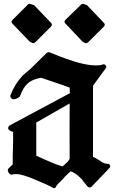

<svg xmlns="http://www.w3.org/2000/svg" viewBox="-20 -917 631 995"><path d="M547 -46Q553 -53 550 -60.5Q547 -68 538 -68Q520 -68 502 -81H503Q489 -89 480 -95Q471 -101 462 -104V-473L528 -563Q534 -571 527.5 -578.5Q521 -586 512 -583Q506 -580 497.5 -579Q489 -578 477 -578Q449 -578 410 -586.5Q371 -595 324 -612Q307 -618 285.5 -626.5Q264 -635 236 -646Q234 -648 229.5 -646.5Q225 -645 222 -643L136 -558Q124 -548 114 -540Q104 -532 98 -526Q57 -483 34 -423Q32 -419 34.5 -413.5Q37 -408 41 -406Q45 -403 47 -403Q51 -403 53 -403Q66 -403 83 -417Q100 -463 121 -482Q134 -495 153.5 -503Q173 -511 193 -514Q230 -501 267 -489Q304 -477 341 -463Q341 -454 341.5 -448.5Q342 -443 342 -434L28 -266Q26 -264 24 -260Q22 -256 22 -254Q22 -246 30 -241Q38 -236 47 -234H48Q48 -210 48 -188Q48 -166 47 -150Q46 -132 46 -110Q46 -89 46 -65L25 -45Q21 -41 20.5 -36Q20 -31 22 -27L28 -18Q35 -9 45 -13Q54 -15 63 -15Q80 -15 106.5 -7Q133 1 169 17Q226 40 252 55Q259 60 264.5 57Q270 54 272 47Q274 41 304 13Q305 11 316 -1Q327 -13 346 -29Q370 -23 403 11Q408 17 415.5 27Q423 37 433 49Q438 54 443.5 54.5Q449 55 454 51ZM341 -95Q339 -89 336 -86Q333 -83 330 -78Q324 -73 317.5 -66.5Q311 -60 305 -55Q292 -57 259.5 -70Q227 -83 168 -110V-282L341 -381Q340 -307 340.5 -236.5Q341 -166 341 -95ZM518 -779Q528 -789 518 -799L431 -890L414 -896Q405 -898 400 -893L320 -815Q309 -804 319 -795L407 -702L418 -695Q422 -693 427.5 -693.5Q433 -694 437 -698ZM244 -779Q254 -789 244 -799L157 -890L139 -896Q130 -899 125 -894L46 -815Q35 -804 44 -795L133 -702L144 -696Q148 -693 153.5 -693.5Q159 -694 163 -698Z"/></svg>

Font: MM Taunggyi
Style: Regular
Weight: 400
Designer: Khon Soe Zaw Thu
Version: Version 1.00 July 18, 2016, initial release